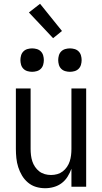

<svg xmlns="http://www.w3.org/2000/svg" viewBox="-20 -988 540 1016"><path d="M219 8Q194 8 170.5 1Q147 -6 128 -22Q109 -38 96.5 -59Q84 -80 76.5 -103.5Q69 -127 66.5 -151.5Q64 -176 64 -200V-520H142V-200Q142 -183 144 -166.5Q146 -150 151 -134.5Q156 -119 165.5 -105Q175 -91 188 -81Q201 -71 217 -66.5Q233 -62 250 -62Q267 -62 283 -66.5Q299 -71 312 -81Q325 -91 334.5 -105Q344 -119 349 -134.5Q354 -150 356 -166.5Q358 -183 358 -200V-520H436V0H358V-95Q350 -73 337.5 -53Q325 -33 306.5 -19Q288 -5 265 1.5Q242 8 219 8ZM350 -608Q338 -608 325.5 -611.5Q313 -615 304 -624Q295 -633 291.5 -645.5Q288 -658 288 -670Q288 -682 291.5 -694.5Q295 -707 304 -716Q313 -725 325.5 -728.5Q338 -732 350 -732Q362 -732 374.5 -728.5Q387 -725 396 -716Q405 -707 408.5 -694.5Q412 -682 412 -670Q412 -658 408.5 -645.5Q405 -633 396 -624Q387 -615 374.5 -611.5Q362 -608 350 -608ZM150 -608Q138 -608 125.5 -611.5Q113 -615 104 -624Q95 -633 91.5 -645.5Q88 -658 88 -670Q88 -682 91.5 -694.5Q95 -707 104 -716Q113 -725 125.5 -728.5Q138 -732 150 -732Q162 -732 174.5 -728.5Q187 -725 196 -716Q205 -707 208.5 -694.5Q212 -682 212 -670Q212 -658 208.5 -645.5Q205 -633 196 -624Q187 -615 174.5 -611.5Q162 -608 150 -608ZM261 -786 133 -922 192 -968 308 -824Z"/></svg>

Font: Iosevka srxl
Style: Regular
Weight: 400
Monospace: yes
Designer: Belleve Invis
Foundry: Belleve Invis
Version: Version 33.0.1; ttfautohint (v1.8.3)